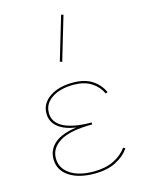

<svg xmlns="http://www.w3.org/2000/svg" viewBox="-110 -776 629 845"><g transform="rotate(-15 204.5 -354.0)"><path d="M204 -509 194 -513 253 -711 263 -708ZM374 -70Q353 -38 313 -17.5Q273 3 215 3Q143 3 99.5 -26Q56 -55 56 -106Q56 -148 88.5 -176.5Q121 -205 189 -214Q135 -222 106.5 -246Q78 -270 78 -307Q78 -353 119 -381Q160 -409 225 -409Q279 -409 313 -386.5Q347 -364 362 -329L353 -325Q338 -358 306 -378.5Q274 -399 225 -399Q165 -399 127 -374Q89 -349 89 -307Q89 -263 133.5 -240.5Q178 -218 260 -218V-209Q160 -209 113.5 -181Q67 -153 67 -106Q67 -61 106.5 -34Q146 -7 214 -7Q267 -7 305 -25.5Q343 -44 365 -75Z"/></g></svg>

Font: Ysabeau Infant Hairline
Style: Regular
Weight: 100
Designer: Christian Thalmann (Catharsis Fonts)
Version: Version 0.003